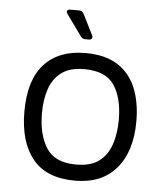

<svg xmlns="http://www.w3.org/2000/svg" viewBox="-51 -724 671 784"><g transform="rotate(5 284.5 -332.0)"><path d="M285 15Q168 15 111.5 -54.5Q55 -124 55 -248Q55 -378 114.5 -443Q174 -508 283 -508Q364 -508 415 -475.5Q466 -443 490 -384.5Q514 -326 514 -248Q514 -125 454.5 -55Q395 15 285 15ZM284 -51Q345 -51 379 -77.5Q413 -104 427.5 -148.5Q442 -193 442 -248Q442 -337 407 -389.5Q372 -442 284 -442Q224 -442 190 -416Q156 -390 141.5 -346.5Q127 -303 127 -248Q127 -160 162 -105.5Q197 -51 284 -51ZM277 -564Q265 -564 258 -574L196 -660Q190 -668 193 -673.5Q196 -679 206 -679H242Q255 -679 261 -667L303 -583Q307 -575 303.5 -569.5Q300 -564 291 -564Z"/></g></svg>

Font: Pitagon Sans
Style: Regular
Weight: 400
Designer: Travis Tran
Foundry: Pitagon
Version: Version 1.001; ttfautohint (v1.8.4.7-5d5b);gftools[0.9.26]